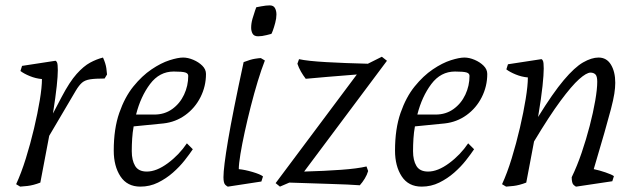

<svg xmlns="http://www.w3.org/2000/svg" viewBox="-20 -682 2378 714"><path d="M55 12 40 3Q59 -38 76 -92.5Q93 -147 106.5 -204Q120 -261 128 -309.5Q136 -358 136 -388Q113 -390 91 -399Q69 -408 56 -418L62 -437L186 -456Q189 -456 192 -450Q195 -444 195 -421Q195 -400 191 -362Q187 -324 177 -260L209 -321Q239 -378 265 -407Q291 -436 315 -449Q339 -462 363 -468Q373 -446 375.5 -428Q378 -410 378 -405L369 -390Q334 -390 315 -387Q296 -384 285 -374.5Q274 -365 262 -345L163 -177L130 -3Q104 7 82.5 9.5Q61 12 55 12Z M502 12Q453 12 428 -26Q403 -64 403 -122Q403 -203 423.5 -262Q444 -321 476 -360.5Q508 -400 543.5 -424Q579 -448 610.5 -458Q642 -468 661 -468Q679 -468 699 -459.5Q719 -451 732.5 -437.5Q746 -424 746 -407Q746 -361 725.5 -320.5Q705 -280 669 -254Q633 -228 588 -223L477 -212Q473 -190 471.5 -166.5Q470 -143 470 -120Q470 -86 482.5 -65Q495 -44 526 -44Q562 -44 604 -75Q646 -106 675 -149L697 -127Q685 -109 666.5 -85.5Q648 -62 623 -40Q598 -18 567.5 -3Q537 12 502 12ZM486 -256H554Q592 -256 620.5 -276.5Q649 -297 664.5 -330Q680 -363 680 -400Q680 -409 669 -412.5Q658 -416 626 -416Q573 -416 538 -369.5Q503 -323 486 -256Z M940 -547Q925 -547 919.5 -556.5Q914 -566 914 -579Q914 -595 919 -612.5Q924 -630 928.5 -642.5Q933 -655 933 -655Q933 -655 951.5 -658.5Q970 -662 983 -662Q997 -662 1002.5 -652Q1008 -642 1008 -628Q1008 -614 1003.5 -597Q999 -580 994.5 -568Q990 -556 989 -556Q989 -556 971.5 -551.5Q954 -547 940 -547ZM828 12Q825 12 818 5.5Q811 -1 811 -23Q811 -59 828 -160Q845 -261 886 -451Q912 -461 928 -463.5Q944 -466 950 -466L965 -457Q952 -424 938.5 -379.5Q925 -335 912.5 -286Q900 -237 890 -191Q880 -145 874 -108.5Q868 -72 868 -53Q890 -51 919 -42.5Q948 -34 958 -26L952 -7Z M1021 12 1005 -1 1307 -405Q1246 -400 1196 -396Q1146 -392 1117 -389Q1107 -402 1099 -416Q1091 -430 1086 -445L1092 -462Q1123 -455 1193.5 -451Q1264 -447 1348 -445L1400 -471L1419 -456L1111 -44Q1185 -46 1247.5 -50.5Q1310 -55 1343 -63L1349 -46Q1345 -32 1336.5 -18Q1328 -4 1318 7Q1279 4 1209 2Q1139 0 1056 -3Z M1548 12Q1499 12 1474 -26Q1449 -64 1449 -122Q1449 -203 1469.5 -262Q1490 -321 1522 -360.5Q1554 -400 1589.5 -424Q1625 -448 1656.5 -458Q1688 -468 1707 -468Q1725 -468 1745 -459.5Q1765 -451 1778.5 -437.5Q1792 -424 1792 -407Q1792 -361 1771.5 -320.5Q1751 -280 1715 -254Q1679 -228 1634 -223L1523 -212Q1519 -190 1517.5 -166.5Q1516 -143 1516 -120Q1516 -86 1528.5 -65Q1541 -44 1572 -44Q1608 -44 1650 -75Q1692 -106 1721 -149L1743 -127Q1731 -109 1712.5 -85.5Q1694 -62 1669 -40Q1644 -18 1613.5 -3Q1583 12 1548 12ZM1532 -256H1600Q1638 -256 1666.5 -276.5Q1695 -297 1710.5 -330Q1726 -363 1726 -400Q1726 -409 1715 -412.5Q1704 -416 1672 -416Q1619 -416 1584 -369.5Q1549 -323 1532 -256Z M1862 12 1847 3Q1866 -38 1883 -93.5Q1900 -149 1913.5 -207Q1927 -265 1935 -314.5Q1943 -364 1943 -394Q1920 -396 1898 -405Q1876 -414 1863 -424L1869 -443L1993 -462Q1996 -462 1999 -456Q2002 -450 2002 -427Q2002 -405 1997.5 -362Q1993 -319 1981 -247Q2036 -336 2076.5 -384Q2117 -432 2148.5 -450Q2180 -468 2206 -468Q2236 -468 2252 -441.5Q2268 -415 2268 -374Q2268 -356 2264.5 -333.5Q2261 -311 2252 -276.5Q2243 -242 2227.5 -188Q2212 -134 2188 -53Q2208 -49 2231.5 -41Q2255 -33 2263 -27L2257 -8L2123 12Q2120 12 2113 5.5Q2106 -1 2106 -23Q2126 -64 2143 -114Q2160 -164 2173 -214Q2186 -264 2193.5 -307.5Q2201 -351 2201 -378Q2201 -399 2194 -405.5Q2187 -412 2176 -412Q2161 -412 2133.5 -387.5Q2106 -363 2064.5 -307Q2023 -251 1966 -156Q1960 -122 1952.5 -84.5Q1945 -47 1937 -3Q1911 7 1889.5 9.5Q1868 12 1862 12Z"/></svg>

Font: Mate
Style: Italic
Weight: 400
Italic angle: -10.8°
Designer: Eduardo Rodriguez Tunni
Foundry: Eduardo Rodriguez Tunni
Version: Version 1.003; ttfautohint (v1.8.4.7-5d5b);gftools[0.9.24]